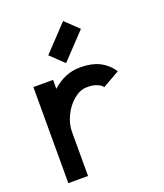

<svg xmlns="http://www.w3.org/2000/svg" viewBox="-139 -847 802 939"><g transform="rotate(-20 262.5 -377.0)"><path d="M379.4 -380.9Q376 -386.2 369.6 -391.6Q363.3 -397 346.2 -403.3Q329.1 -409.7 307.1 -409.7H297.4Q263.2 -409.7 230 -382.1Q196.8 -354.5 176.5 -312.5Q156.2 -270.5 156.2 -229.5V0H53.7V-500H156.2V-453.6Q222.2 -512.2 297.4 -512.2H307.1Q414.1 -512.2 468.3 -431.6ZM244.1 -555.2 175.3 -621.1 300.8 -753.9 369.6 -688Z"/></g></svg>

Font: Anka/Coder Condensed
Style: Bold
Weight: 700
Width: 4
Monospace: yes
Version: Version 001.100